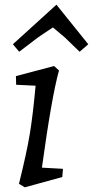

<svg xmlns="http://www.w3.org/2000/svg" viewBox="-20 -785 397 820"><path d="M211 -503 232 -484Q201 -374 159 -69L249 -64L246 -29L86 15L61 0Q94 -132 107.5 -214.5Q121 -297 132 -419L49 -423L48 -460ZM221 -765 357 -596 320 -564 257 -625 206 -668Q191 -658 168 -642.5Q145 -627 142 -625L62 -564L35 -596Z"/></svg>

Font: Andada
Style: Italic
Weight: 400
Italic angle: -8.29999°
Designer: Carolina Giovagnoli
Foundry: Carolina Giovagnoli
Version: Version 1.003